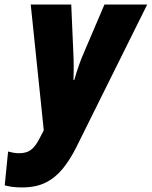

<svg xmlns="http://www.w3.org/2000/svg" viewBox="-82 -573 658 833"><path d="M14.2 240.2Q-12.2 240.2 -30.3 237.5Q-48.3 234.9 -61.5 231L-46.9 84.5Q-35.6 87.4 -23.7 89.6Q-11.7 91.8 1 91.8Q33.2 91.8 52.2 77.1Q71.3 62.5 86.9 32.7L107.9 -7.8L51.3 -553.2H227.1L237.3 -317.4Q237.8 -301.8 237.8 -286.1Q237.8 -270.5 237.5 -255.6Q237.3 -240.7 236.8 -225.6H240.2Q244.6 -241.7 250.2 -259.3Q255.9 -276.9 261.7 -293.2Q267.6 -309.6 271.5 -319.8L371.1 -553.2H556.6L249 65.9Q222.2 119.6 190.2 158.9Q158.2 198.2 116 219.2Q73.7 240.2 14.2 240.2Z"/></svg>

Font: Open Sans SemiCondensed ExtraBold
Style: Italic
Weight: 800
Width: 4
Italic angle: -12°
Designer: Monotype Design Team
Foundry: Monotype Imaging Inc.
Version: Version 3.003